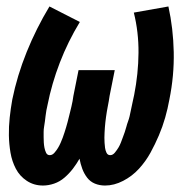

<svg xmlns="http://www.w3.org/2000/svg" viewBox="-20 -562 590 594"><path d="M113 12Q85 12 63 -2.5Q41 -17 29 -40Q17 -63 12.5 -89.5Q8 -116 7.5 -143Q7 -170 10 -198Q13 -226 18 -254Q33 -328 62.5 -401Q92 -474 133 -542L227 -494Q190 -433 165 -368Q140 -303 127 -237Q125 -229 123.5 -220.5Q122 -212 121 -203.5Q120 -195 119 -187Q118 -179 116.5 -170.5Q115 -162 115 -154Q115 -146 115 -137.5Q115 -129 115.5 -121Q116 -113 117.5 -105Q119 -97 122.5 -89.5Q126 -82 134 -82Q142 -82 148.5 -89.5Q155 -97 159.5 -104.5Q164 -112 167.5 -120Q171 -128 174 -136Q177 -144 179.5 -152Q182 -160 184.5 -168Q187 -176 189 -184Q191 -192 193 -200Q195 -208 197 -216Q199 -224 201 -232.5Q203 -241 204.5 -249Q206 -257 207 -265L223 -345H335L319 -265Q318 -257 316.5 -249Q315 -241 313.5 -233Q312 -225 310.5 -216.5Q309 -208 308 -200Q307 -192 306 -184Q305 -176 304.5 -168Q304 -160 303.5 -152Q303 -144 303 -136Q303 -128 303.5 -120Q304 -112 305 -104.5Q306 -97 309.5 -89.5Q313 -82 321 -82Q329 -82 335.5 -90Q342 -98 346.5 -105.5Q351 -113 354 -121Q357 -129 360 -137Q363 -145 366 -153.5Q369 -162 371 -170Q373 -178 376 -186Q379 -194 381 -202.5Q383 -211 384.5 -219Q386 -227 388 -235.5Q390 -244 391.5 -252Q393 -260 395 -268Q408 -334 408.5 -398.5Q409 -463 394 -523L501 -542Q516 -474 517.5 -401Q519 -328 504 -254Q499 -226 491 -198Q483 -170 471.5 -143Q460 -116 445.5 -89.5Q431 -63 410 -40Q389 -17 361 -2.5Q333 12 305 12Q288 12 273.5 6Q259 0 249.5 -12.5Q240 -25 234.5 -40Q229 -55 226 -71Q217 -55 205.5 -40Q194 -25 179.5 -12.5Q165 0 147.5 6Q130 12 113 12Z"/></svg>

Font: Lode
Style: Bold Italic
Weight: 700
Italic angle: -11°
Monospace: yes
Designer: Belleve Invis
Foundry: Belleve Invis
Version: Version 29.2.0; ttfautohint (v1.8.3)